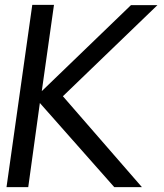

<svg xmlns="http://www.w3.org/2000/svg" viewBox="-20 -770 676 790"><path d="M450.2 0 144 -346.2 96.2 0H6.8L112.8 -750H202.1L151.9 -395L519 -749H627.9L238.8 -374L564 0Z"/></svg>

Font: Oakes Grotesk
Style: Italic
Weight: 400
Designer: Samuel Oakes
Foundry: Samuel Oakes
Version: Version 1.0 | wf-rip DC20170320